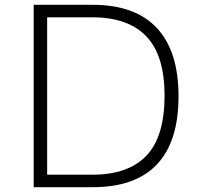

<svg xmlns="http://www.w3.org/2000/svg" viewBox="-20 -778 834 798"><path d="M722 -378Q722 -190 632.5 -95Q543 0 365 0H120V-758H365Q542 -758 632 -661.5Q722 -565 722 -378ZM664 -381Q664 -548 588 -627Q512 -706 365 -706H176V-52H365Q513 -52 588.5 -131Q664 -210 664 -381Z"/></svg>

Font: Biryani ExtraLight
Style: Regular
Weight: 275
Designer: Dan Reynolds and Mathieu Reguer
Foundry: Dan Reynolds and Mathieu Reguer
Version: Version 1.004; ttfautohint (v1.1) -l 5 -r 5 -G 72 -x 0 -D la